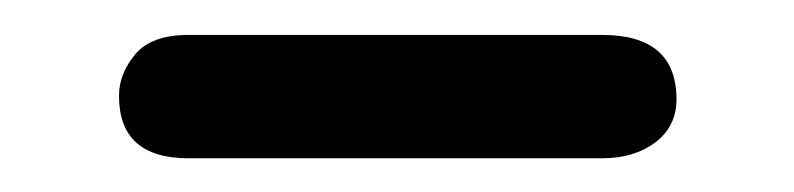

<svg xmlns="http://www.w3.org/2000/svg" viewBox="-20 -739 459 111"><path d="M328.1 -718.8Q371.1 -718.8 371.1 -681.6Q371.1 -666 358.9 -656.7Q346.7 -647.5 328.1 -647.5H88.9Q48.8 -647.5 48.8 -683.6Q48.8 -696.3 58.1 -707.5Q67.4 -718.8 88.9 -718.8Z"/></svg>

Font: Jura
Style: DemiBold
Weight: 600
Version: Version 2.5